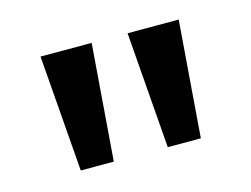

<svg xmlns="http://www.w3.org/2000/svg" viewBox="-50 -791 537 411"><g transform="rotate(-15 218.0 -585.0)"><path d="M178.2 -713.9 158.2 -456.1H85L64.9 -713.9ZM371.1 -713.9 351.1 -456.1H277.8L257.8 -713.9Z"/></g></svg>

Font: f0_1792           
Style: Regular
Weight: 600
Foundry: Ascender Corporation
Version: Version 1.10